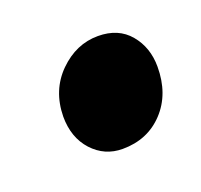

<svg xmlns="http://www.w3.org/2000/svg" viewBox="-46 -500 260 248"><g transform="rotate(-20 84.0 -376.0)"><path d="M29.5 -367.5Q30 -403.5 53.5 -426.8Q77 -450 107 -450Q135 -450 150.5 -431.5Q166 -413 166 -386.5Q166 -349 144 -325.5Q122 -302 87.5 -302Q63 -302 46.2 -320.2Q29.5 -338.5 29.5 -367.5Z"/></g></svg>

Font: Merriweather 28pt SemiBold
Style: Italic
Weight: 600
Italic angle: -7.8°
Version: Version 2.101